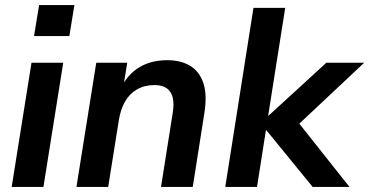

<svg xmlns="http://www.w3.org/2000/svg" viewBox="-20 -736 1454 756"><path d="M114 -594 134 -716H273L253 -594ZM26 0 104 -489H229L151 0Z M281 0 359 -489H481L465 -390H457Q482 -443 528.5 -471Q575 -499 638 -499Q692 -499 728.5 -477Q765 -455 780.5 -409.5Q796 -364 785 -293L739 0H614L660 -291Q666 -328 660 -352Q654 -376 636.5 -388.5Q619 -401 588 -401Q549 -401 519.5 -384Q490 -367 472.5 -336.5Q455 -306 448 -263L406 0Z M867 0 978 -705H1103L1036 -281H1038L1265 -489H1414L1134 -226V-280L1356 0H1211L1029 -223H1027L992 0Z"/></svg>

Font: Nunito Sans 12pt ExtraLight
Style: Italic
Weight: 200
Italic angle: -9°
Designer: Vernon Adams
Foundry: Vernon Adams
Version: Version 3.101;gftools[0.9.27]